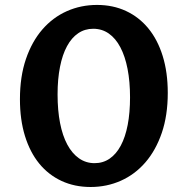

<svg xmlns="http://www.w3.org/2000/svg" viewBox="-20 -745 758 775"><path d="M504.9 -352.1Q504.9 -415.5 494.9 -466.8Q484.9 -518.1 465.8 -554.2Q446.8 -590.3 419.2 -609.6Q391.6 -628.9 356.4 -628.9Q322.3 -628.9 295.7 -610.8Q269 -592.8 250.5 -558.6Q231.9 -524.4 222.2 -475.1Q212.4 -425.8 212.4 -363.8Q212.4 -299.8 222.4 -248.5Q232.4 -197.3 251.7 -161.4Q271 -125.5 298.8 -106Q326.7 -86.4 361.8 -86.4Q396 -86.4 422.6 -104.7Q449.2 -123 467.5 -157.2Q485.8 -191.4 495.4 -240.7Q504.9 -290 504.9 -352.1ZM657.2 -370.1Q657.2 -279.3 633.1 -208.7Q608.9 -138.2 566.9 -89.6Q524.9 -41 468 -15.6Q411.1 9.8 345.7 9.8Q281.2 9.8 228.5 -14.6Q175.8 -39.1 138.4 -84.7Q101.1 -130.4 80.8 -196Q60.5 -261.7 60.5 -344.7Q60.5 -436 84.7 -506.8Q108.9 -577.6 151.1 -626.2Q193.4 -674.8 250 -700Q306.6 -725.1 371.6 -725.1Q436 -725.1 488.5 -700.7Q541 -676.3 578.6 -630.6Q616.2 -585 636.7 -519Q657.2 -453.1 657.2 -370.1Z"/></svg>

Font: Proza Libre
Style: SemiBold
Weight: 600
Designer: Jasper de Waard
Foundry: Jasper de Waard
Version: Version 1.000; ttfautohint (v1.4.1.8-43bc) -l 8 -r 50 -G 200